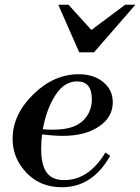

<svg xmlns="http://www.w3.org/2000/svg" viewBox="-20 -774 589 807"><path d="M311 -462Q374 -462 414 -429Q454 -396 454 -344Q454 -281 395.5 -242Q337 -203 245 -203Q207 -203 157 -209Q153 -181 153 -148Q153 -81 176 -49Q199 -17 250 -17Q353 -17 423 -133L443 -119Q369 13 240 13Q149 13 91 -48Q33 -109 33 -190Q33 -292 119.5 -377Q206 -462 311 -462ZM304 -432Q250 -432 212.5 -373.5Q175 -315 160 -231Q174 -229 204 -229Q288 -229 327 -265Q366 -301 366 -357Q366 -432 304 -432ZM506 -754H549L375 -554H313L225 -754H268L364 -648Z"/></svg>

Font: Libre Bodoni
Style: Italic
Weight: 400
Italic angle: -13°
Designer: Pablo Impallari, Rodrigo Fuenzalida
Foundry: Pablo Impallari, Rodrigo Fuenzalida
Version: Version 1.001